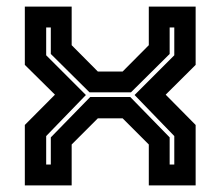

<svg xmlns="http://www.w3.org/2000/svg" viewBox="-20 -560 666 580"><path d="M55 0V-182.5L146 -274L55 -364V-540H196.5V-423.5L275.5 -344H350.5L429.5 -423.5V-540H571V-364L480.5 -274L571 -182.5V0H429.5V-123.5L350.5 -202.5H275.5L196.5 -123.5V0ZM119.5 -63H133.5V-145L252.5 -267H373.5L492.5 -145V-63H506.5V-149L386.5 -273L506.5 -393V-477H492.5V-397L375.5 -281H250.5L133.5 -397V-477H119.5V-393L239.5 -273L119.5 -149Z"/></svg>

Font: Tourney
Style: Bold
Weight: 700
Designer: Tyler Finck
Foundry: Etcetera Type Co
Version: Version 1.015